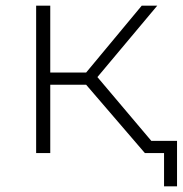

<svg xmlns="http://www.w3.org/2000/svg" viewBox="-20 -542 647 680"><path d="M516 -43H607V118H561V0H493L285 -242H158V0H108V-522H158V-285H285L482 -522H537L325 -269Z"/></svg>

Font: mBank Light
Style: Regular
Weight: 300
Designer: Julieta Ulanovsky
Foundry: Julieta Ulanovsky
Version: Version 7.200;PS 007.200;hotconv 1.0.88;makeotf.lib2.5.64775